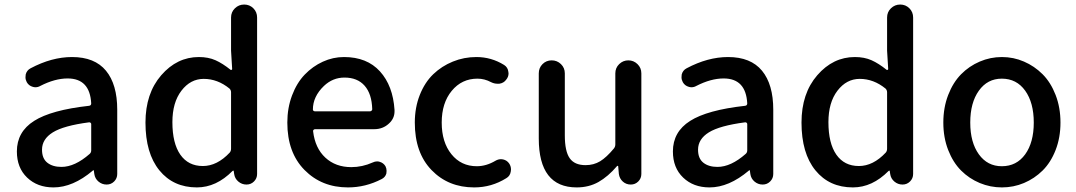

<svg xmlns="http://www.w3.org/2000/svg" viewBox="-20 -817 4762 850"><path d="M216.8 12.7Q145.5 12.7 100.1 -30.8Q54.7 -74.2 54.7 -146.5Q54.7 -233.4 130.9 -281.7Q207 -330.1 374 -348.6Q383.8 -349.6 383.8 -359.4Q377.9 -469.7 279.3 -469.7Q222.7 -469.7 158.2 -436.5Q148.4 -430.7 136.7 -430.7Q130.9 -430.7 125 -432.6Q107.4 -437.5 98.6 -453.1Q92.8 -463.9 92.8 -474.6Q92.8 -481.4 93.8 -487.3Q98.6 -505.9 115.2 -514.6Q209 -564.5 298.8 -564.5Q399.4 -564.5 449.2 -503.9Q499 -443.4 499 -331.1V-46.9Q499 -27.3 485.4 -13.7Q471.7 0 452.1 0Q431.6 0 416 -13.2Q400.4 -26.4 397.5 -46.9L395.5 -61.5Q394.5 -63.5 393.1 -63.5Q391.6 -63.5 390.6 -61.5Q302.7 12.7 216.8 12.7ZM252 -78.1Q311.5 -78.1 377 -135.7Q383.8 -141.6 383.8 -151.4V-267.6Q383.8 -271.5 380.9 -273.4Q378.9 -275.4 376 -275.4Q375 -275.4 374 -275.4Q261.7 -260.7 213.9 -231Q166 -201.2 166 -154.3Q166 -115.2 189.5 -96.7Q212.9 -78.1 252 -78.1Z M851.6 12.7Q747.1 12.7 685.5 -63Q624 -138.7 624 -274.4Q624 -403.3 693.8 -483.9Q763.7 -564.5 860.4 -564.5Q902.3 -564.5 934.1 -550.3Q965.8 -536.1 1001 -507.8Q1002.9 -506.8 1005.4 -507.8Q1007.8 -508.8 1007.8 -511.7L1002.9 -592.8V-739.3Q1002.9 -763.7 1020 -780.3Q1037.1 -796.9 1061 -796.9Q1085 -796.9 1101.6 -780.3Q1118.2 -763.7 1118.2 -739.3V-46.9Q1118.2 -27.3 1104.5 -13.7Q1090.8 0 1071.3 0Q1050.8 0 1035.2 -13.2Q1019.5 -26.4 1016.6 -46.9L1014.6 -60.5Q1014.6 -61.5 1012.7 -61.5Q1010.7 -61.5 1009.8 -60.5Q937.5 12.7 851.6 12.7ZM877.9 -82Q941.4 -82 997.1 -141.6Q1002.9 -148.4 1002.9 -159.2V-408.2Q1002.9 -418 996.1 -424.8Q943.4 -467.8 881.8 -467.8Q823.2 -467.8 783.2 -415.5Q743.2 -363.3 743.2 -276.4Q743.2 -182.6 778.3 -132.3Q813.5 -82 877.9 -82Z M1520.5 12.7Q1404.3 12.7 1328.1 -64.5Q1252 -141.6 1252 -274.4Q1252 -338.9 1272.9 -394.5Q1293.9 -450.2 1329.1 -486.8Q1364.3 -523.4 1409.2 -543.9Q1454.1 -564.5 1502.9 -564.5Q1604.5 -564.5 1662.1 -501Q1719.7 -437.5 1726.6 -330.1Q1726.6 -327.1 1726.6 -324.2Q1726.6 -292 1701.2 -269.5Q1674.8 -245.1 1636.7 -245.1H1375Q1371.1 -245.1 1368.2 -242.2Q1365.2 -239.3 1366.2 -235.4Q1375 -161.1 1420.4 -119.1Q1465.8 -77.1 1535.2 -77.1Q1584 -77.1 1629.9 -97.7Q1639.6 -102.5 1649.4 -102.5Q1655.3 -102.5 1661.1 -100.6Q1677.7 -95.7 1686.5 -81.1Q1691.4 -71.3 1691.4 -60.5Q1691.4 -54.7 1690.4 -48.8Q1685.5 -32.2 1669.9 -24.4Q1598.6 12.7 1520.5 12.7ZM1365.2 -332Q1365.2 -329.1 1367.2 -327.1Q1370.1 -324.2 1374 -324.2H1618.2Q1622.1 -324.2 1625 -327.1Q1627.9 -330.1 1627.9 -333Q1627.9 -334 1627.9 -334Q1626 -401.4 1594.2 -437.5Q1562.5 -473.6 1504.9 -473.6Q1453.1 -473.6 1414.1 -436.5Q1365.2 -389.6 1365.2 -332Z M2079.1 12.7Q1964.8 12.7 1890.6 -64Q1816.4 -140.6 1816.4 -274.4Q1816.4 -340.8 1838.4 -396.5Q1860.4 -452.1 1897.9 -488.3Q1935.5 -524.4 1984.9 -544.4Q2034.2 -564.5 2088.9 -564.5Q2155.3 -564.5 2211.9 -529.3Q2228.5 -518.6 2230.5 -499Q2231.4 -496.1 2231.4 -492.2Q2231.4 -476.6 2220.7 -463.9Q2210 -449.2 2190.4 -446.3Q2186.5 -446.3 2182.6 -446.3Q2168 -446.3 2154.3 -453.1Q2125 -468.8 2093.8 -468.8Q2024.4 -468.8 1980 -415Q1935.5 -361.3 1935.5 -274.4Q1935.5 -187.5 1978.5 -134.3Q2021.5 -81.1 2090.8 -81.1Q2132.8 -81.1 2173.8 -105.5Q2185.5 -112.3 2198.2 -112.3Q2202.1 -112.3 2207 -111.3Q2224.6 -107.4 2234.4 -92.8Q2242.2 -81.1 2242.2 -66.4Q2242.2 -62.5 2241.2 -57.6Q2238.3 -38.1 2221.7 -28.3Q2156.2 12.7 2079.1 12.7Z M2533.2 12.7Q2365.2 12.7 2365.2 -204.1V-492.2Q2365.2 -516.6 2381.8 -533.2Q2398.4 -549.8 2422.4 -549.8Q2446.3 -549.8 2463.4 -533.2Q2480.5 -516.6 2480.5 -492.2V-217.8Q2480.5 -147.5 2502 -116.7Q2523.4 -85.9 2572.3 -85.9Q2608.4 -85.9 2636.7 -103Q2665 -120.1 2698.2 -160.2Q2704.1 -168 2704.1 -177.7V-492.2Q2704.1 -516.6 2721.2 -533.2Q2738.3 -549.8 2761.7 -549.8Q2785.2 -549.8 2802.2 -533.2Q2819.3 -516.6 2819.3 -492.2V-46.9Q2819.3 -27.3 2805.7 -13.7Q2792 0 2772.5 0Q2752 0 2737.3 -13.2Q2722.7 -26.4 2719.7 -46.9L2716.8 -81.1Q2715.8 -83 2714.4 -83Q2712.9 -83 2711.9 -82Q2671.9 -35.2 2629.4 -11.2Q2586.9 12.7 2533.2 12.7Z M3121.1 12.7Q3049.8 12.7 3004.4 -30.8Q2959 -74.2 2959 -146.5Q2959 -233.4 3035.2 -281.7Q3111.3 -330.1 3278.3 -348.6Q3288.1 -349.6 3288.1 -359.4Q3282.2 -469.7 3183.6 -469.7Q3127 -469.7 3062.5 -436.5Q3052.7 -430.7 3041 -430.7Q3035.2 -430.7 3029.3 -432.6Q3011.7 -437.5 3002.9 -453.1Q2997.1 -463.9 2997.1 -474.6Q2997.1 -481.4 2998 -487.3Q3002.9 -505.9 3019.5 -514.6Q3113.3 -564.5 3203.1 -564.5Q3303.7 -564.5 3353.5 -503.9Q3403.3 -443.4 3403.3 -331.1V-46.9Q3403.3 -27.3 3389.6 -13.7Q3376 0 3356.4 0Q3335.9 0 3320.3 -13.2Q3304.7 -26.4 3301.8 -46.9L3299.8 -61.5Q3298.8 -63.5 3297.4 -63.5Q3295.9 -63.5 3294.9 -61.5Q3207 12.7 3121.1 12.7ZM3156.2 -78.1Q3215.8 -78.1 3281.2 -135.7Q3288.1 -141.6 3288.1 -151.4V-267.6Q3288.1 -271.5 3285.2 -273.4Q3283.2 -275.4 3280.3 -275.4Q3279.3 -275.4 3278.3 -275.4Q3166 -260.7 3118.2 -231Q3070.3 -201.2 3070.3 -154.3Q3070.3 -115.2 3093.8 -96.7Q3117.2 -78.1 3156.2 -78.1Z M3755.9 12.7Q3651.4 12.7 3589.8 -63Q3528.3 -138.7 3528.3 -274.4Q3528.3 -403.3 3598.1 -483.9Q3668 -564.5 3764.6 -564.5Q3806.6 -564.5 3838.4 -550.3Q3870.1 -536.1 3905.3 -507.8Q3907.2 -506.8 3909.7 -507.8Q3912.1 -508.8 3912.1 -511.7L3907.2 -592.8V-739.3Q3907.2 -763.7 3924.3 -780.3Q3941.4 -796.9 3965.3 -796.9Q3989.3 -796.9 4005.9 -780.3Q4022.5 -763.7 4022.5 -739.3V-46.9Q4022.5 -27.3 4008.8 -13.7Q3995.1 0 3975.6 0Q3955.1 0 3939.5 -13.2Q3923.8 -26.4 3920.9 -46.9L3918.9 -60.5Q3918.9 -61.5 3917 -61.5Q3915 -61.5 3914.1 -60.5Q3841.8 12.7 3755.9 12.7ZM3782.2 -82Q3845.7 -82 3901.4 -141.6Q3907.2 -148.4 3907.2 -159.2V-408.2Q3907.2 -418 3900.4 -424.8Q3847.7 -467.8 3786.1 -467.8Q3727.5 -467.8 3687.5 -415.5Q3647.5 -363.3 3647.5 -276.4Q3647.5 -182.6 3682.6 -132.3Q3717.8 -82 3782.2 -82Z M4156.2 -274.4Q4156.2 -340.8 4177.7 -396.5Q4199.2 -452.1 4234.9 -488.3Q4270.5 -524.4 4317.4 -544.4Q4364.3 -564.5 4415.5 -564.5Q4466.8 -564.5 4513.2 -544.4Q4559.6 -524.4 4595.7 -488.3Q4631.8 -452.1 4653.3 -396.5Q4674.8 -340.8 4674.8 -274.4Q4674.8 -208 4653.3 -152.8Q4631.8 -97.7 4595.7 -62Q4559.6 -26.4 4513.2 -6.8Q4466.8 12.7 4415.5 12.7Q4364.3 12.7 4317.4 -6.8Q4270.5 -26.4 4234.9 -62Q4199.2 -97.7 4177.7 -152.8Q4156.2 -208 4156.2 -274.4ZM4415 -81.1Q4480.5 -81.1 4518.6 -133.8Q4556.6 -186.5 4556.6 -274.4Q4556.6 -362.3 4518.6 -415.5Q4480.5 -468.8 4415 -468.8Q4351.6 -468.8 4313.5 -415.5Q4275.4 -362.3 4275.4 -274.4Q4275.4 -186.5 4313.5 -133.8Q4351.6 -81.1 4415 -81.1Z"/></svg>

Font: Gen Jyuu GothicX Medium
Style: Regular
Weight: 500
Designer: Ryoko NISHIZUKA (kana &amp; ideographs); Paul D. Hunt (Latin, Greek &amp; Cyrillic); Wenlong ZHANG (bopomofo); Sandoll C
Version: Version 1.058.20140828